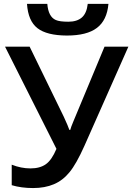

<svg xmlns="http://www.w3.org/2000/svg" viewBox="-20 -953 677 983"><path d="M40 -4.9V-109.9Q87.9 -90.8 136.2 -90.8Q184.6 -90.8 214.8 -112.3Q245.1 -133.8 269 -190.9L5.9 -713.9H131.8L306.2 -356Q329.6 -305.2 335 -288.1H339.8Q342.8 -300.8 354.5 -328.6L515.1 -713.9H637.2L412.1 -206.1Q370.6 -113.3 335.9 -71.3Q301.8 -29.3 255.9 -9.8Q210 9.8 149.4 9.8Q88.9 9.8 40 -4.9ZM322.3 -771Q219.7 -771.5 171.9 -808.6Q124 -845.7 118.2 -933.1H222.2Q227.5 -867.2 265.6 -850.6Q285.2 -841.8 330.1 -841.8Q374 -841.8 398.9 -863.3Q423.8 -884.8 429.2 -933.1H535.2Q527.8 -849.1 476.1 -810.1Q424.8 -771 322.3 -771Z"/></svg>

Font: OpenSans-Semibold
Style: Regular
Weight: 600
Foundry: Ascender Corporation
Version: Version 1.10